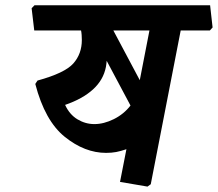

<svg xmlns="http://www.w3.org/2000/svg" viewBox="-20 -669 814 717"><path d="M764.6 -649.4 773.9 -566.4 763.7 -555.2H654.8L543 19L530.8 27.8L428.2 10.3L452.1 -111.8Q430.7 -104.5 413.8 -101.3Q397 -98.1 376 -98.1Q296.4 -98.1 221.9 -158Q147.5 -217.8 111.8 -355.5L120.1 -368.2Q221.7 -396 253.7 -431.9Q285.6 -467.8 285.6 -519.5Q285.6 -528.3 284.9 -538.3Q284.2 -548.3 282.7 -555.2H107.9L98.1 -638.2L108.9 -649.4ZM502 -369.6 538.1 -555.2H403.3ZM223.1 -277.3Q239.7 -241.2 269.3 -223.4Q298.8 -205.6 332.5 -205.6Q367.7 -205.6 405 -224.1Q442.4 -242.7 467.3 -274.9L378.4 -441.9Q377.9 -436 377.2 -430.2Q376.5 -424.3 375.5 -418.9Q366.2 -370.6 327.4 -335.2Q288.6 -299.8 223.1 -277.3Z"/></svg>

Font: Sitara
Style: Bold Italic
Weight: 700
Italic angle: -11°
Designer: Neelakash Kshetrimayum
Foundry: Neelakash Kshetrimayum
Version: Version 1.000;PS Version 1.000;PS 1.0;hotconv 1.;hotconv 1.0